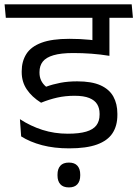

<svg xmlns="http://www.w3.org/2000/svg" viewBox="-38 -652 614 858"><path d="M321.5 -572.5H546.5L541.5 -632.5H316ZM450.5 -593.5H375.5V-478.5L450.5 -478ZM556 -572.5 550.5 -632.5H-17.5L-12 -572.5ZM375 -593.5V-423.5Q380 -422 390.2 -419Q400.5 -416 412.8 -413Q425 -410 435.5 -407.5Q446 -405 451 -403.5V-593.5ZM51 -119.5 56.5 -42.5Q96 -17.5 150 -3.2Q204 11 271 11Q348 11 395.5 -6.2Q443 -23.5 464.8 -56.8Q486.5 -90 486.5 -138V-144Q486.5 -188 468.5 -220.5Q450.5 -253 411.2 -270.8Q372 -288.5 307 -288.5Q266 -288.5 232 -282Q198 -275.5 168 -264.5Q153.5 -276.5 146 -292Q138.5 -307.5 138.5 -327.5V-330Q138.5 -358 153.2 -376.8Q168 -395.5 201.2 -405.2Q234.5 -415 289.5 -415Q330.5 -415 370.8 -412Q411 -409 451 -402.5V-461.5Q406 -470 363.2 -474.2Q320.5 -478.5 272 -478.5Q194 -478.5 147.2 -461Q100.5 -443.5 79.8 -410.8Q59 -378 59 -333.5V-329.5Q59 -286.5 81.5 -252.8Q104 -219 145.5 -193Q181 -207.5 217.5 -215.8Q254 -224 295 -224Q336.5 -224 361 -214Q385.5 -204 396.2 -186.2Q407 -168.5 407 -144V-139.5Q407 -111 392.8 -92Q378.5 -73 347.2 -63.8Q316 -54.5 265 -54.5Q205 -54.5 151.8 -71.5Q98.5 -88.5 51 -119.5ZM270 185.5Q295.5 185.5 308 171.2Q320.5 157 320.5 132.5Q320.5 132 320.5 130.5Q320.5 129 320.5 128Q320.5 103 308 88.8Q295.5 74.5 270 74.5Q244 74.5 231.5 88.8Q219 103 219 128Q219 129 219 130.5Q219 132 219 132.5Q219 157 231.5 171.2Q244 185.5 270 185.5Z"/></svg>

Font: Anek Devanagari Medium
Style: Regular
Weight: 400
Version: Version 1.003